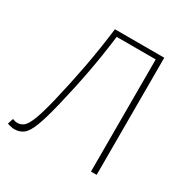

<svg xmlns="http://www.w3.org/2000/svg" viewBox="-154 -795 915 937"><g transform="rotate(30 304.0 -326.0)"><path d="M48 8Q41 8 30.5 6Q20 4 8 0L18 -32Q26 -29 32.5 -27.5Q39 -26 46 -26Q65 -26 80.5 -38.5Q96 -51 112 -91.5Q128 -132 148 -214Q175 -327 195 -433.5Q215 -540 230 -660H508V0H476V-632H256Q243 -526 223.5 -421.5Q204 -317 178 -210Q156 -119 138 -72Q120 -25 99 -8.5Q78 8 48 8Z"/></g></svg>

Font: Source Sans 3
Style: Regular
Weight: 200
Designer: Paul D. Hunt
Foundry: Adobe
Version: Version 3.046;hotconv 1.0.118;makeotfexe 2.5.65603